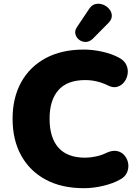

<svg xmlns="http://www.w3.org/2000/svg" viewBox="-20 -976 728 1007"><path d="M420 11Q303 11 219.5 -34Q136 -79 91 -160.5Q46 -242 46 -353Q46 -463 91 -544.5Q136 -626 219.5 -671Q303 -716 420 -716Q466 -716 516 -705Q566 -694 603 -674Q632 -659 642.5 -636Q653 -613 649.5 -589Q646 -565 632 -546.5Q618 -528 596 -521Q574 -514 548 -527Q490 -556 427 -556Q333 -556 286.5 -503.5Q240 -451 240 -353Q240 -254 286.5 -201.5Q333 -149 427 -149Q453 -149 483.5 -155.5Q514 -162 542 -176Q572 -189 595.5 -183.5Q619 -178 634 -159.5Q649 -141 652.5 -117.5Q656 -94 646 -71Q636 -48 609 -34Q574 -14 522 -1.5Q470 11 420 11ZM467 -773Q449 -756 429.5 -756Q410 -756 395 -767.5Q380 -779 375.5 -797Q371 -815 383 -833L448 -930Q462 -951 482 -955Q502 -959 521 -951.5Q540 -944 553 -928.5Q566 -913 566.5 -894Q567 -875 550 -857Z"/></svg>

Font: Chiron GoRound TC H
Style: Regular
Weight: 900
Designer: Ryoko NISHIZUKA 西塚涼子 (kana, bopomofo & ideographs); Paul D. Hunt (Latin, Greek & Cyrillic); Sandoll Communications 산돌커뮤니
Foundry: Adobe
Version: Version 1.000;hotconv 1.1.1;makeotfexe 2.6.0